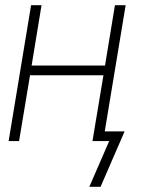

<svg xmlns="http://www.w3.org/2000/svg" viewBox="-20 -540 540 735"><path d="M322 175 398 0H334L376 -252H95L53 0H13L99 -520H139L101 -289H382L420 -520H461L381 -37H457L365 175Z"/></svg>

Font: Iosevka SS04 Extralight
Style: Italic
Weight: 200
Italic angle: -9°
Monospace: yes
Designer: Belleve Invis
Foundry: Belleve Invis
Version: Version 19.0.0; ttfautohint (v1.8.4)